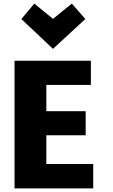

<svg xmlns="http://www.w3.org/2000/svg" viewBox="-20 -1038 631 1069"><path d="M499 11H61V-700H486V-565H238V-419H457V-285H238V-125H499ZM171 -1018 275 -933 380 -1018 455 -932 275 -766 99 -932Z"/></svg>

Font: Repo
Style: ExtraBold
Weight: 800
Designer: Stefan Peev
Foundry: Context Ltd
Version: Version 001.000